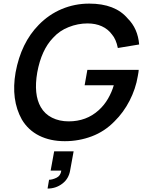

<svg xmlns="http://www.w3.org/2000/svg" viewBox="-20 -786 820 1090"><path d="M762.5 -355Q756.5 -318 744.5 -282.5Q732.5 -247 715.5 -214Q698.5 -181 677 -151.5Q655.5 -122 630 -97Q574 -39.5 501 -12Q428 15.5 348 15.5Q265 15.5 202.5 -15.8Q140 -47 104 -107.5Q41.5 -219.5 68.5 -375Q99.5 -543 200 -645Q257.5 -704 331 -734.8Q404.5 -765.5 486.5 -765.5Q634 -765.5 705 -681Q762.5 -624 770 -533.5L649 -513.5Q639 -563.5 615.5 -590.5Q593 -621 557.8 -637Q522.5 -653 477 -653Q422 -653 369.5 -632Q318 -612 281 -571Q215 -502.5 191.5 -375Q170 -250 211.5 -178Q234 -138.5 275.5 -117.8Q317 -97 370 -97Q470.5 -97 540.5 -160.5Q572 -189 593.2 -225.8Q614.5 -262.5 626 -302H460.5L476 -389.5H767.5Q767.5 -381.5 762.5 -355ZM287.5 73H398L378 182.5Q370 229 334 256.5Q297.5 284.5 250 284.5L258.5 234.5Q277 234.5 301 223Q324 212 328 182.5H267.5Z"/></svg>

Font: Russisch Sans SemiBold
Style: Italic
Weight: 600
Width: 4
Italic angle: -10°
Designer: Michael Sharanda (font) & Cristiano Sobral (main changes)
Foundry: Michael Sharanda
Version: Version 2.00;September 8, 2020;FontCreator 13.0.0.2681 64-bi